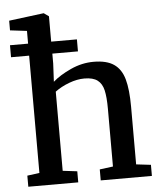

<svg xmlns="http://www.w3.org/2000/svg" viewBox="-56 -869 779 918"><g transform="rotate(-5 333.5 -410.0)"><path d="M101.1 -681.6V-742.7L20.5 -752.4V-798.8L186 -819.8H188.5L211.9 -803.2V-681.6H335.4V-624H212.4V-576.7L208 -489.3Q241.2 -518.6 294.9 -543.2Q348.6 -567.9 405.3 -567.9Q467.8 -567.9 502.7 -543.9Q537.6 -520 551.5 -470.5Q565.4 -420.9 565.4 -337.4V-61.5L635.7 -53.2V0H390.1V-52.7L454.1 -61V-337.9Q454.1 -394.5 446.5 -427Q439 -459.5 417.5 -475.8Q396 -492.2 354.5 -492.2Q319.3 -492.2 280.8 -477.8Q242.2 -463.4 212.9 -441.4V-61.5L282.2 -53.2V0H42.5V-53.2L101.1 -61V-624H14.2V-681.6Z"/></g></svg>

Font: Merriweather
Style: Regular
Weight: 400
Designer: Eben Sorkin
Foundry: Eben Sorkin
Version: Version 1.584; ttfautohint (v1.6)